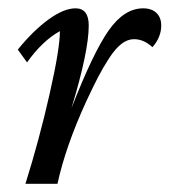

<svg xmlns="http://www.w3.org/2000/svg" viewBox="-20 -448 413 468"><path d="M306.6 -352.5Q291 -352.5 276.1 -341.1Q261.2 -329.6 245.8 -305.9Q230.5 -282.2 218.8 -259.5Q207 -236.8 190.4 -201.2Q140.1 -91.8 120.1 0H42Q75.7 -107.4 100.8 -218.3Q126 -329.1 126 -372.1Q83.5 -348.6 45.9 -295.9L23.4 -327.1Q60.5 -373 98.1 -400.4Q135.7 -427.7 164.1 -427.7Q196.3 -427.7 196.3 -385.7Q196.3 -323.2 154.3 -184.6Q207 -319.8 244.9 -373.8Q282.7 -427.7 329.1 -427.7Q349.6 -427.7 361.3 -416.5Q373 -405.3 373 -385.7Q373 -357.4 351.6 -333Q330.6 -352.5 306.6 -352.5Z"/></svg>

Font: Crimson Pro
Style: Italic
Weight: 400
Italic angle: -12°
Designer: Jacques Le Bailly
Foundry: Baron von Fonthausen
Version: Version 1.003